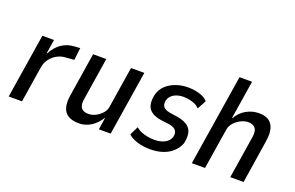

<svg xmlns="http://www.w3.org/2000/svg" viewBox="-88 -1045 2142 1394"><g transform="rotate(20 982.5 -348.0)"><path d="M37 0 116 -498H206L189 -389H192Q220 -443 263 -472.5Q306 -502 361 -505L405 -508L394 -413L319 -407Q290 -404 261 -388Q232 -372 211 -343.5Q190 -315 184 -278L140 0Z M581 9Q530 9 498 -10.5Q466 -30 456 -69Q446 -108 455 -162L508 -498H610L559 -174Q553 -141 558.5 -120Q564 -99 580.5 -89Q597 -79 623 -79Q652 -79 680 -93.5Q708 -108 728 -131.5Q748 -155 751 -182L801 -498H904L825 0H734L748 -94H747Q716 -44 673.5 -17.5Q631 9 581 9Z M1133 9Q1078 9 1032.5 -5Q987 -19 961 -44L994 -111Q1013 -94 1037 -84.5Q1061 -75 1087.5 -70.5Q1114 -66 1137 -66Q1184 -66 1217 -83.5Q1250 -101 1260 -131Q1268 -164 1254 -183Q1240 -202 1202 -209L1131 -218Q1062 -230 1037.5 -268.5Q1013 -307 1030 -379Q1042 -420 1072 -448Q1102 -476 1145.5 -492Q1189 -508 1242 -508Q1273 -508 1302.5 -502Q1332 -496 1355.5 -485Q1379 -474 1393 -456L1356 -388Q1336 -411 1300 -421.5Q1264 -432 1232 -432Q1190 -432 1159.5 -415Q1129 -398 1119 -365Q1112 -334 1125 -315.5Q1138 -297 1175 -290L1240 -280Q1314 -267 1340 -228Q1366 -189 1349 -115Q1336 -80 1306 -51Q1276 -22 1231.5 -6.5Q1187 9 1133 9Z M1452 0 1564 -705H1661L1614 -409H1618Q1646 -458 1692 -483Q1738 -508 1788 -508Q1838 -508 1866 -487.5Q1894 -467 1903.5 -428.5Q1913 -390 1904 -334L1852 0H1749L1800 -322Q1806 -358 1800.5 -378.5Q1795 -399 1778.5 -409.5Q1762 -420 1736 -420Q1708 -420 1679.5 -405.5Q1651 -391 1630 -368Q1609 -345 1604 -315L1554 0Z"/></g></svg>

Font: Nunito Sans 7pt Condensed SemiBold
Style: Italic
Weight: 600
Width: 3
Italic angle: -9°
Designer: Vernon Adams
Foundry: Vernon Adams
Version: Version 3.101;gftools[0.9.27]